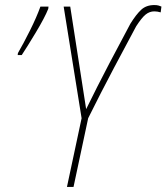

<svg xmlns="http://www.w3.org/2000/svg" viewBox="-20 -740 659 760"><path d="M66 -522Q86 -552 121.5 -611Q157 -670 171 -705L172 -714H140Q125 -672 98.5 -619Q72 -566 51 -530L50 -522ZM271 0 329 -272Q378 -371 431.5 -472Q485 -573 519 -636Q541 -670 556.5 -682.5Q572 -695 591 -695Q603 -695 616 -691L619 -714Q615 -716 608 -718Q601 -720 591 -720Q559 -720 539 -701.5Q519 -683 496 -646Q462 -583 413 -489.5Q364 -396 321 -308L258 -714H232L303 -272L245 0Z"/></svg>

Font: Noto Sans Display SemiCondensed Thin
Style: Italic
Weight: 250
Width: 4
Designer: Monotype Design team
Foundry: Monotype Imaging Inc.
Version: 1.000